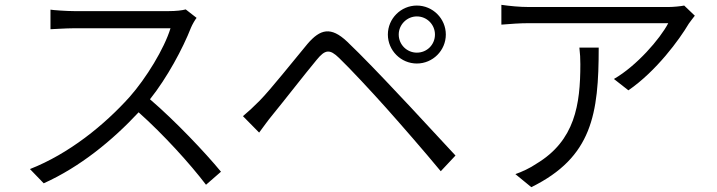

<svg xmlns="http://www.w3.org/2000/svg" viewBox="-20 -741 2970 795"><path d="M794 -667 749 -702C734 -698 709 -695 679 -695C642 -695 324 -695 287 -695C256 -695 200 -699 189 -701V-620C198 -620 252 -624 287 -624C320 -624 651 -624 686 -624C660 -539 585 -417 517 -340C412 -223 265 -104 104 -41L161 18C312 -50 446 -160 554 -276C657 -184 766 -64 833 24L895 -30C829 -110 707 -239 601 -330C672 -419 737 -540 771 -627C776 -639 788 -660 794 -667Z M1631 -598C1631 -639 1665 -673 1706 -673C1748 -673 1781 -639 1781 -598C1781 -556 1748 -523 1706 -523C1665 -523 1631 -556 1631 -598ZM1586 -598C1586 -532 1640 -478 1706 -478C1772 -478 1826 -532 1826 -598C1826 -664 1772 -718 1706 -718C1640 -718 1586 -664 1586 -598ZM986 -260 1053 -192C1068 -212 1089 -242 1109 -266C1155 -322 1241 -433 1291 -493C1326 -536 1345 -539 1384 -501C1428 -459 1521 -359 1579 -294C1644 -221 1733 -119 1805 -32L1866 -97C1789 -179 1690 -288 1622 -359C1564 -421 1477 -512 1417 -569C1350 -632 1306 -621 1253 -559C1192 -486 1103 -373 1055 -324C1029 -298 1011 -281 986 -260Z M2857 -676 2813 -718C2799 -715 2767 -712 2749 -712C2688 -712 2214 -712 2168 -712C2132 -712 2091 -716 2056 -721V-639C2094 -642 2132 -645 2168 -645C2213 -645 2675 -645 2747 -645C2713 -580 2616 -468 2522 -414L2582 -367C2698 -447 2793 -577 2832 -643C2839 -653 2850 -667 2857 -676ZM2459 -544H2379C2382 -519 2383 -498 2383 -475C2383 -308 2361 -159 2201 -63C2175 -45 2140 -29 2114 -20L2180 34C2432 -90 2459 -269 2459 -544Z"/></svg>

Font: ChiuKong Gothic CL Normal
Style: Regular
Weight: 350
Designer: Ryoko NISHIZUKA 西塚涼子 (kana, bopomofo & ideographs); Paul D. Hunt (Latin, Greek & Cyrillic); Sandoll Communications 산돌커뮤니
Foundry: Adobe
Version: Version 1.300